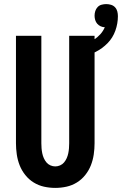

<svg xmlns="http://www.w3.org/2000/svg" viewBox="-20 -910 596 938"><path d="M250 8Q222 8 195 2Q168 -4 144.5 -18.5Q121 -33 103.5 -55Q86 -77 76 -102.5Q66 -128 62 -155.5Q58 -183 58 -210V-735H182V-210Q182 -198 183 -185.5Q184 -173 186.5 -161Q189 -149 194 -137.5Q199 -126 207 -116.5Q215 -107 226.5 -102Q238 -97 250 -97Q262 -97 273.5 -102Q285 -107 293 -116.5Q301 -126 306 -137.5Q311 -149 313.5 -161Q316 -173 317 -185.5Q318 -198 318 -210V-735H442V-210Q442 -183 438 -155.5Q434 -128 424 -102.5Q414 -77 396.5 -55Q379 -33 355.5 -18.5Q332 -4 305 2Q278 8 250 8ZM380 -630 363 -685Q383 -690 402 -697.5Q421 -705 438.5 -716Q456 -727 470 -742.5Q484 -758 492 -777Q482 -777 472 -781.5Q462 -786 455 -794Q448 -802 445 -812.5Q442 -823 442 -833Q442 -845 445.5 -856Q449 -867 457 -875.5Q465 -884 476.5 -887Q488 -890 499 -890Q511 -890 522.5 -886.5Q534 -883 542 -874.5Q550 -866 553 -854.5Q556 -843 556 -831Q556 -795 543.5 -760Q531 -725 505.5 -699Q480 -673 447.5 -656.5Q415 -640 380 -630Z"/></svg>

Font: Iosevka Extrabold
Style: Regular
Weight: 800
Monospace: yes
Designer: Belleve Invis
Foundry: Belleve Invis
Version: Version 32.5.0; ttfautohint (v1.8.4)